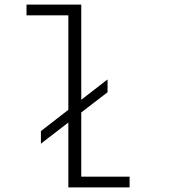

<svg xmlns="http://www.w3.org/2000/svg" viewBox="-20 -820 750 840"><path d="M159 -246.5 279 -339.5V-753H96V-800H335.5V-383.5L450.5 -472.5V-416.5L335.5 -328V-47H547V0H279V-284L159 -191.5Z"/></svg>

Font: League Mono UltraLight
Style: Regular
Weight: 200
Width: 6
Designer: Tyler Finck
Foundry: The League of Moveable Type / Tyler Finck
Version: Version 2.210